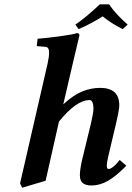

<svg xmlns="http://www.w3.org/2000/svg" viewBox="-20 -852 613 892"><path d="M324.2 -583 273.9 -367.2Q320.8 -410.6 362.1 -427.2Q403.3 -443.8 444.8 -443.8Q534.2 -443.8 534.2 -362.8Q534.2 -342.3 520 -282.2L482.9 -125Q476.1 -95.2 476.1 -83Q476.1 -66.9 483.9 -66.9Q503.4 -66.9 536.1 -108.9L566.9 -82Q519.5 -33.7 481.7 -12Q443.8 9.8 404.8 9.8Q390.1 9.8 379.6 6.3Q369.1 2.9 363.8 -2Q358.4 -6.8 355.5 -14.2Q352.5 -21.5 351.8 -26.9Q351.1 -32.2 351.1 -39.1Q351.1 -66.9 363.8 -119.1L401.9 -275.9Q414.1 -327.1 414.1 -347.2Q414.1 -366.7 409.2 -377Q404.3 -387.2 397 -387.2Q334.5 -387.2 253.9 -287.1L191.9 -12.2L83 20L73.2 0L201.2 -557.1Q208 -587.9 208 -606.9Q208 -622.6 202.9 -628.7Q197.8 -634.8 187 -634.8L155.8 -637.2Q150.9 -637.2 150.9 -642.1L154.8 -671.9Q192.4 -674.8 255.6 -683.1Q318.8 -691.4 336.9 -698.2Q349.1 -698.2 349.1 -688ZM486.8 -832Q516.1 -787.6 573.2 -737.8L549.8 -716.8Q495.6 -744.1 457 -775.9Q405.3 -742.7 345.2 -716.8L330.1 -737.8Q377.4 -769 443.8 -832Z"/></svg>

Font: Linux Libertine G
Style: Semibold Italic
Weight: 600
Italic angle: -11.5°
Designer: Philipp H. Poll
Foundry: Philipp H. Poll
Version: Version 5.1.1